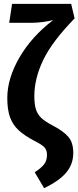

<svg xmlns="http://www.w3.org/2000/svg" viewBox="-20 -761 409 1001"><path d="M369 -665Q251 -544 205 -447.5Q159 -351 159 -260Q159 -217 167.5 -190.5Q176 -164 196 -145.5Q216 -127 254 -107Q310 -78 336 -48Q362 -18 362 36Q362 95 325.5 138.5Q289 182 210 220L161 137Q194 116 209.5 96Q225 76 225 47Q225 21 211 6.5Q197 -8 157 -28Q106 -55 76 -83Q46 -111 32 -150.5Q18 -190 18 -250Q18 -352 81.5 -461.5Q145 -571 258 -657Q239 -651 205.5 -646.5Q172 -642 143 -642H28L43 -741H351Z"/></svg>

Font: Fira Sans Compressed SemiBold
Style: Regular
Weight: 600
Width: 1
Designer: bBox Type GmbH & Carrois Corporate GbR & Edenspiekermann AG
Foundry: bBox Type GmbH & Carrois Corporate GbR & Edenspiekermann AG
Version: Version 4.301